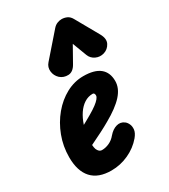

<svg xmlns="http://www.w3.org/2000/svg" viewBox="-205 -932 913 1038"><g transform="rotate(-30 252.0 -413.0)"><path d="M177.5 9Q96.5 9 55.5 -36Q14.5 -81 14.5 -167.5Q14.5 -235.5 37.8 -297Q61 -358.5 101 -406.5Q141 -454.5 192.2 -482Q243.5 -509.5 299 -509.5Q368 -509.5 402.2 -481.8Q436.5 -454 436.5 -400.5Q436.5 -378 427.2 -356.5Q418 -335 399.2 -314.2Q380.5 -293.5 352.5 -272.8Q324.5 -252 287 -231Q264 -217.5 229.5 -199.8Q195 -182 155 -163Q155.5 -154.5 156.8 -147.8Q158 -141 160 -135.5Q164 -125.5 171.2 -119Q178.5 -112.5 188.5 -112.5Q211.5 -112.5 234.2 -123Q257 -133.5 274 -154.5Q296.5 -180.5 322.8 -188Q349 -195.5 370.5 -179.5Q381 -172 388 -157Q395 -142 392.8 -122.2Q390.5 -102.5 371.5 -79.5Q337 -38.5 285.5 -14.8Q234 9 177.5 9ZM170.5 -279.5Q184.5 -287 198 -294.8Q211.5 -302.5 225.5 -310.5Q253 -326.5 271 -340Q289 -353.5 298.2 -364.8Q307.5 -376 307.5 -385Q307.5 -391.5 304.8 -396.5Q302 -401.5 295.5 -401.5Q267.5 -401.5 243.5 -386.2Q219.5 -371 201 -343.5Q182.5 -316 170.5 -279.5ZM457.5 -560.5Q430.5 -552.5 405.8 -564Q381 -575.5 371.5 -600.5L338 -689L284 -593Q264 -556.5 234 -555.2Q204 -554 182.5 -573Q162 -592.5 159 -620Q156 -647.5 174.5 -668.5L299 -811Q310 -823.5 323.8 -829.2Q337.5 -835 351.5 -835Q368.5 -835 384.2 -828Q400 -821 410.5 -802.5L492 -658Q512.5 -621.5 498.8 -595.2Q485 -569 457.5 -560.5Z"/></g></svg>

Font: Edu AU VIC WA NT Hand
Style: Bold
Weight: 700
Version: Version 1.001